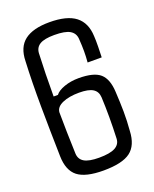

<svg xmlns="http://www.w3.org/2000/svg" viewBox="-134 -781 693 863"><g transform="rotate(-20 212.0 -349.0)"><path d="M210.4 6.3Q125 6.3 87.4 -23.2Q49.8 -52.7 48.3 -121.1Q45.4 -243.7 44.4 -360.6Q43.5 -477.5 48.3 -576.2Q49.8 -642.1 89.8 -672.9Q129.9 -703.6 208.5 -703.6Q292.5 -703.6 333.3 -671.9Q374 -640.1 376.5 -576.2Q377.9 -557.6 377.4 -526.1Q377 -494.6 376 -474.6H308.6Q311 -502.4 311 -528.3Q311 -554.2 308.6 -588.4Q306.6 -615.2 283.9 -628.7Q261.2 -642.1 209.5 -642.1Q162.1 -642.1 140.4 -628.9Q118.7 -615.7 117.2 -588.4Q112.8 -494.1 112.8 -383.3H133.3Q146 -400.4 177.5 -411.4Q209 -422.4 246.1 -422.4Q319.3 -422.4 349.1 -395.8Q378.9 -369.1 381.8 -307.6Q384.8 -256.8 385.3 -212.2Q385.7 -167.5 381.8 -121.1Q378.9 -52.7 339.6 -23.2Q300.3 6.3 210.4 6.3ZM211.4 -54.7Q263.7 -54.7 288.3 -68.1Q313 -81.5 314 -108.9Q318.4 -213.4 314 -306.2Q312.5 -334 291.7 -347.2Q271 -360.4 225.6 -360.4Q178.2 -360.4 146.5 -346.7Q114.7 -333 112.8 -307.6Q113.3 -217.8 117.2 -108.9Q118.2 -81.5 140.4 -68.1Q162.6 -54.7 211.4 -54.7Z"/></g></svg>

Font: Agdasima
Style: Regular
Weight: 400
Width: 3
Designer: The DocRepair Project, Patric King
Foundry: Google
Version: Version 2.002